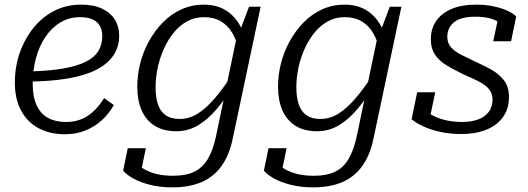

<svg xmlns="http://www.w3.org/2000/svg" viewBox="-20 -567 2279 828"><path d="M260 12Q195 12 146.5 -14Q98 -40 71 -90Q44 -140 44 -211Q44 -277 64.5 -337Q85 -397 122.5 -444.5Q160 -492 212.5 -519.5Q265 -547 330 -547Q384 -547 420.5 -529.5Q457 -512 475.5 -482Q494 -452 494 -413Q494 -365 469 -328Q444 -291 395 -266Q346 -241 272 -228.5Q198 -216 100 -215L106 -259Q194 -261 255 -272Q316 -283 352.5 -302Q389 -321 405 -348.5Q421 -376 421 -412Q421 -438 410 -456.5Q399 -475 378 -484Q357 -493 325 -493Q279 -493 241 -470.5Q203 -448 176 -408Q149 -368 135 -316Q121 -264 121 -205Q121 -150 138 -113Q155 -76 187 -58.5Q219 -41 264 -41Q305 -41 335.5 -55Q366 -69 389 -92.5Q412 -116 429 -144L471 -114Q449 -75 417.5 -47Q386 -19 346.5 -3.5Q307 12 260 12Z M911 23 1003 -418 1009 -419 1054 -538H1104L984 29Q970 99 937 146.5Q904 194 851 217.5Q798 241 724 241Q670 241 627 230Q584 219 554.5 202.5Q525 186 511 169L531 72H609L585 188Q577 186 570.5 179Q564 172 561 162.5Q558 153 557.5 143.5Q557 134 559 126Q572 143 594.5 158Q617 173 650 182Q683 191 727 191Q782 191 818 173.5Q854 156 876 119Q898 82 911 23ZM1043 -385 1011 -345Q1002 -390 983 -423Q964 -456 933.5 -474.5Q903 -493 859 -493Q820 -493 787 -475Q754 -457 729 -426Q704 -395 686.5 -356Q669 -317 660 -274.5Q651 -232 651 -191Q651 -148 661 -117.5Q671 -87 694 -70.5Q717 -54 754 -54Q796 -54 832 -76.5Q868 -99 903.5 -140Q939 -181 976 -237L990 -204Q954 -144 915.5 -98Q877 -52 834 -26.5Q791 -1 741 -1Q684 -1 646.5 -25Q609 -49 590.5 -92Q572 -135 572 -193Q572 -243 584.5 -293Q597 -343 622 -388.5Q647 -434 682 -470Q717 -506 762 -526.5Q807 -547 859 -547Q898 -547 928.5 -535Q959 -523 981.5 -501Q1004 -479 1019 -449.5Q1034 -420 1043 -385Z M1518 23 1610 -418 1616 -419 1661 -538H1711L1591 29Q1577 99 1544 146.5Q1511 194 1458 217.5Q1405 241 1331 241Q1277 241 1234 230Q1191 219 1161.5 202.5Q1132 186 1118 169L1138 72H1216L1192 188Q1184 186 1177.5 179Q1171 172 1168 162.5Q1165 153 1164.5 143.5Q1164 134 1166 126Q1179 143 1201.5 158Q1224 173 1257 182Q1290 191 1334 191Q1389 191 1425 173.5Q1461 156 1483 119Q1505 82 1518 23ZM1650 -385 1618 -345Q1609 -390 1590 -423Q1571 -456 1540.5 -474.5Q1510 -493 1466 -493Q1427 -493 1394 -475Q1361 -457 1336 -426Q1311 -395 1293.5 -356Q1276 -317 1267 -274.5Q1258 -232 1258 -191Q1258 -148 1268 -117.5Q1278 -87 1301 -70.5Q1324 -54 1361 -54Q1403 -54 1439 -76.5Q1475 -99 1510.5 -140Q1546 -181 1583 -237L1597 -204Q1561 -144 1522.5 -98Q1484 -52 1441 -26.5Q1398 -1 1348 -1Q1291 -1 1253.5 -25Q1216 -49 1197.5 -92Q1179 -135 1179 -193Q1179 -243 1191.5 -293Q1204 -343 1229 -388.5Q1254 -434 1289 -470Q1324 -506 1369 -526.5Q1414 -547 1466 -547Q1505 -547 1535.5 -535Q1566 -523 1588.5 -501Q1611 -479 1626 -449.5Q1641 -420 1650 -385Z M1970 11Q1921 11 1879.5 2Q1838 -7 1806.5 -21.5Q1775 -36 1755 -53L1779 -169H1857L1829 -36Q1814 -44 1808 -53.5Q1802 -63 1803 -74.5Q1804 -86 1808 -98Q1823 -81 1848 -68Q1873 -55 1905 -48Q1937 -41 1973 -41Q2010 -41 2039.5 -51Q2069 -61 2086.5 -83Q2104 -105 2104 -138Q2104 -160 2093.5 -176Q2083 -192 2064.5 -204Q2046 -216 2023 -226.5Q2000 -237 1975 -248Q1941 -265 1909.5 -283Q1878 -301 1858 -328.5Q1838 -356 1838 -398Q1838 -443 1861 -476.5Q1884 -510 1927.5 -528.5Q1971 -547 2034 -547Q2077 -547 2112 -539Q2147 -531 2171 -519.5Q2195 -508 2206 -496L2184 -389H2107L2129 -492Q2137 -491 2145 -484.5Q2153 -478 2157.5 -467.5Q2162 -457 2161 -444Q2149 -460 2131 -471.5Q2113 -483 2088 -489Q2063 -495 2031 -495Q1967 -495 1938 -471Q1909 -447 1909 -409Q1909 -381 1925 -363Q1941 -345 1968.5 -331Q1996 -317 2028 -302Q2064 -286 2097.5 -267.5Q2131 -249 2153 -221Q2175 -193 2175 -149Q2175 -98 2149 -62Q2123 -26 2077 -7.5Q2031 11 1970 11Z"/></svg>

Font: Roboto Serif 20pt Light
Style: Italic
Weight: 300
Italic angle: -10°
Version: Version 1.007